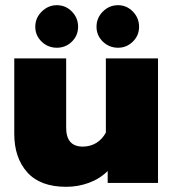

<svg xmlns="http://www.w3.org/2000/svg" viewBox="-20 -705 669 740"><path d="M116 -602Q116 -636 141 -660.5Q166 -685 199 -685Q233 -685 257 -660.5Q281 -636 281 -602Q281 -568 257 -544.5Q233 -521 199 -521Q165 -521 140.5 -544.5Q116 -568 116 -602ZM352 -602Q352 -636 376.5 -660.5Q401 -685 435 -685Q468 -685 492 -660.5Q516 -636 516 -602Q516 -568 492 -544.5Q468 -521 435 -521Q401 -521 376.5 -544.5Q352 -568 352 -602ZM35 -189V-480H235V-213Q235 -140 299 -140Q328 -140 351 -154Q374 -168 388 -194V-480H589V0H395V-46Q365 -16 323 -0.5Q281 15 235 15Q135 15 85 -41Q35 -97 35 -189Z"/></svg>

Font: Prompt ExtraBold
Style: Regular
Weight: 800
Designer: Katatrad Team
Foundry: CadsonDemak
Version: Version 1.000